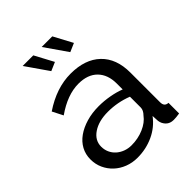

<svg xmlns="http://www.w3.org/2000/svg" viewBox="-209 -846 972 972"><g transform="rotate(-45 277.0 -360.0)"><path d="M205 10Q168 10 136 -2.5Q104 -15 80.5 -37Q57 -59 43.5 -88.5Q30 -118 30 -153Q30 -189 46 -218.5Q62 -248 91.5 -269Q121 -290 161.5 -302Q202 -314 250 -314Q288 -314 327 -307Q366 -300 396 -288V-330Q396 -394 360 -430.5Q324 -467 258 -467Q179 -467 92 -406L63 -463Q164 -531 266 -531Q369 -531 426.5 -476Q484 -421 484 -321V-108Q484 -77 512 -76V0Q498 2 489 3Q480 4 470 4Q444 4 428.5 -11.5Q413 -27 410 -49L408 -86Q373 -39 319.5 -14.5Q266 10 205 10ZM228 -56Q275 -56 315.5 -73.5Q356 -91 377 -120Q396 -139 396 -159V-236Q332 -261 263 -261Q197 -261 155.5 -233Q114 -205 114 -160Q114 -138 122.5 -119Q131 -100 146.5 -86Q162 -72 183 -64Q204 -56 228 -56ZM258 -730H334L388 -629L342 -609ZM122 -730H198L252 -629L206 -609Z"/></g></svg>

Font: Boldmen Medium
Style: Regular
Weight: 400
Designer: Matt McInerney, Pablo Impallari, Rodrigo Fuenzalida
Foundry: LIVING CONCEPT
Version: Version 1.000